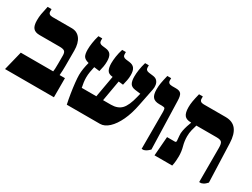

<svg xmlns="http://www.w3.org/2000/svg" viewBox="-53 -1146 2168 1653"><g transform="rotate(30 1031.5 -320.0)"><path d="M14 0 61 -190H383Q385 -201 386 -218Q387 -235 387 -270V-350Q387 -380 374 -391Q361 -402 324 -402H125Q81 -402 61.5 -425Q42 -448 42 -501Q42 -534 47 -564Q52 -594 64 -647H103V-625Q103 -592 144 -592H335Q390 -592 420.5 -550.5Q451 -509 451 -435V-283Q451 -264 450 -237Q449 -210 447 -190H500V0Z M628 0Q618 -45 609.5 -98.5Q601 -152 596 -199.5Q591 -247 591 -275Q591 -304 596.5 -338.5Q602 -373 611 -405L606 -406Q570 -416 558 -436.5Q546 -457 546 -502Q546 -531 551.5 -568.5Q557 -606 569 -647H607V-625Q607 -596 641 -592L675 -588Q711 -584 726.5 -562Q742 -540 742 -496Q742 -468 737.5 -443.5Q733 -419 726 -391L671 -398Q665 -373 660 -344Q655 -315 655 -286Q655 -264 658.5 -237.5Q662 -211 667 -190H812L850 -405H845Q807 -409 794 -434Q781 -459 781 -501Q781 -531 786.5 -568.5Q792 -606 805 -647H842V-625Q842 -596 877 -592L910 -588Q946 -584 962 -562Q978 -540 978 -496Q978 -468 973 -443.5Q968 -419 961 -391L915 -396L879 -190H957Q1024 -190 1060.5 -228Q1097 -266 1120 -362L1129 -398L1074 -405Q1037 -410 1023.5 -433Q1010 -456 1010 -501Q1010 -531 1015.5 -568.5Q1021 -606 1033 -647H1070V-625Q1070 -596 1105 -592L1145 -587Q1173 -584 1187.5 -568Q1202 -552 1205.5 -529Q1209 -506 1204 -483L1170 -313Q1152 -218 1119 -148Q1086 -78 1044 -39Q1002 0 958 0Z M1376 7V-359Q1376 -386 1371 -394Q1366 -402 1341 -402H1315Q1270 -402 1250.5 -425Q1231 -448 1231 -501Q1231 -534 1236 -564Q1241 -594 1254 -647H1292V-625Q1292 -592 1333 -592H1372Q1408 -592 1422.5 -574.5Q1437 -557 1438 -506L1452 -30Q1435 -13 1422.5 -5Q1410 3 1396 7Z M1500 0 1515 -190H1593Q1607 -190 1605 -207L1601 -253Q1598 -277 1603.5 -304.5Q1609 -332 1617 -357Q1625 -382 1632 -399V-402H1629Q1584 -402 1565 -426Q1546 -450 1546 -506Q1546 -534 1551 -564Q1556 -594 1569 -647H1607V-625Q1607 -592 1647 -592H1865Q1936 -592 1971 -547Q2006 -502 2009 -415L2023 -31Q2008 -15 1997.5 -7Q1987 1 1967 7H1948V-333Q1948 -374 1936 -388Q1924 -402 1885 -402H1684Q1676 -377 1668.5 -346.5Q1661 -316 1661 -282Q1661 -235 1673.5 -190Q1686 -145 1686 -97Q1686 -79 1684 -52.5Q1682 -26 1676 0Z"/></g></svg>

Font: Noto Serif Hebrew SemiCondensed Black
Style: Regular
Weight: 900
Width: 4
Designer: Monotype Design Team
Foundry: Monotype Imaging Inc.
Version: Version 2.004; ttfautohint (v1.8.4.7-5d5b)